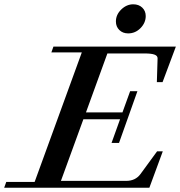

<svg xmlns="http://www.w3.org/2000/svg" viewBox="-65 -882 847 902"><path d="M537.1 -725.1Q511.7 -725.1 495.6 -741Q479.5 -756.8 479.5 -781.2Q479.5 -813 504.6 -837.4Q529.8 -861.8 561 -861.8Q586.9 -861.8 603.3 -846.2Q619.6 -830.6 619.6 -806.6Q619.6 -774.9 595.2 -750Q570.8 -725.1 537.1 -725.1ZM-45.4 0 -35.6 -27.3H97.7L319.3 -635.7H176.3L186 -663.1H761.2L698.7 -496.1H671.9L675.3 -607.4Q675.8 -619.6 661.4 -625.2Q647 -630.9 614.7 -630.9H439.5L338.9 -354H510.3L546.4 -453.6H580.6L494.1 -210.4H459L499 -321.8H326.7L221.2 -32.2H527.3Q571.3 -32.2 594.7 -64L672.9 -170.9H699.7L636.7 0Z"/></svg>

Font: Elstob SemiBold
Style: Italic
Weight: 600
Italic angle: -20°
Designer: Peter S. Baker
Version: Version 1.015